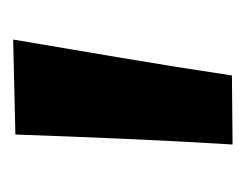

<svg xmlns="http://www.w3.org/2000/svg" viewBox="-62 -158 385 302"><g transform="rotate(-90 131.0 -6.5)"><path d="M55.2 166.3Q60.5 79.9 64.2 -5.5Q68 -90.9 70.9 -175.3L220.3 -178.8Q205.9 -94 191.4 -7.9Q176.8 78.2 163.8 165.3Z"/></g></svg>

Font: Commissioner Thin
Style: Regular
Weight: 100
Designer: Kostas Bartsokas
Foundry: Kostas Bartsokas
Version: Version 1.001;gftools[0.9.23]